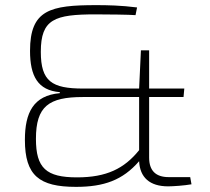

<svg xmlns="http://www.w3.org/2000/svg" viewBox="-20 -719 820 748"><path d="M721 -29H637C587 -29 561 -54 561 -105V-341H695L698 -374H561V-523H529L522 -374H304C182 -374 139 -402 139 -517C139 -645 193 -663 353 -663C394 -663 487 -662 508 -660L514 -690C452 -698 397 -699 355 -699C176 -699 97 -681 97 -521C97 -423 127 -367 213 -360V-356C110 -347 77 -280 77 -174C77 -35 133 9 276 9C385 9 458 -17 522 -91C525 -28 563 7 635 7C654 7 698 4 726 -1ZM280 -28C160 -28 120 -64 120 -178C120 -305 170 -341 303 -341H522V-134C464 -62 395 -28 280 -28Z"/></svg>

Font: Exo 2 Extra Light
Style: Regular
Weight: 250
Designer: Natanael Gama
Version: Version 1.001;PS 001.001;hotconv 1.0.88;makeotf.lib2.5.64775